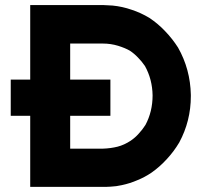

<svg xmlns="http://www.w3.org/2000/svg" viewBox="-20 -730 808 760"><path d="M99.6 -415Q99.6 -446.3 99.6 -477.5Q99.6 -507.8 99.6 -539.1Q99.6 -562.5 99.6 -585Q99.6 -608.4 99.6 -630.9Q99.6 -650.4 99.6 -670.9Q99.6 -690.4 99.6 -710Q102.5 -710 105.5 -710Q107.4 -710 110.4 -710Q141.6 -710 172.9 -710Q205.1 -710 236.3 -710Q257.8 -710 279.3 -710Q301.8 -710 323.2 -710Q346.7 -710 363.3 -710Q379.9 -710 387.7 -710Q397.5 -710 407.2 -709Q416 -709 425.8 -708Q464.8 -704.1 501 -691.4Q537.1 -679.7 571.3 -659.2Q606.4 -635.7 633.8 -606.4Q662.1 -577.1 684.6 -542Q733.4 -456.1 735.4 -354.5Q735.4 -352.5 735.4 -349.6Q735.4 -251 689.5 -166Q668 -129.9 640.6 -100.6Q613.3 -70.3 580.1 -46.9Q552.7 -28.3 523.4 -16.6Q494.1 -3.9 461.9 2.9Q451.2 4.9 440.4 6.8Q429.7 7.8 418.9 8.8Q406.2 9.8 398.4 9.8Q390.6 9.8 387.7 9.8Q354.5 9.8 321.3 9.8Q287.1 9.8 253.9 9.8Q231.4 9.8 210 9.8Q187.5 9.8 165 9.8Q149.4 9.8 132.8 9.8Q116.2 9.8 99.6 9.8Q99.6 7.8 99.6 4.9Q99.6 2.9 99.6 0Q99.6 -32.2 99.6 -63.5Q99.6 -95.7 99.6 -127.9Q99.6 -149.4 99.6 -171.9Q99.6 -193.4 99.6 -215.8Q99.6 -229.5 99.6 -243.2Q99.6 -256.8 99.6 -271.5Q93.8 -271.5 86.9 -271.5Q81.1 -271.5 74.2 -271.5Q68.4 -271.5 62.5 -271.5Q56.6 -271.5 49.8 -271.5Q43 -271.5 36.1 -271.5Q29.3 -271.5 22.5 -271.5Q22.5 -273.4 22.5 -276.4Q22.5 -278.3 22.5 -281.2Q22.5 -294.9 22.5 -309.6Q22.5 -323.2 22.5 -336.9Q22.5 -346.7 22.5 -356.4Q22.5 -366.2 22.5 -376Q22.5 -385.7 22.5 -395.5Q22.5 -405.3 22.5 -415Q24.4 -415 27.3 -415Q29.3 -415 32.2 -415Q41 -415 49.8 -415Q58.6 -415 67.4 -415Q73.2 -415 80.1 -415Q85.9 -415 91.8 -415Q92.8 -415 94.7 -415Q96.7 -415 99.6 -415ZM257.8 -271.5Q257.8 -264.6 257.8 -258.8Q257.8 -252 257.8 -246.1Q257.8 -234.4 257.8 -222.7Q257.8 -210.9 257.8 -200.2Q257.8 -185.5 257.8 -170.9Q257.8 -156.2 257.8 -141.6Q263.7 -141.6 269.5 -141.6Q275.4 -141.6 280.3 -141.6Q292 -141.6 302.7 -141.6Q313.5 -141.6 324.2 -141.6Q325.2 -141.6 364.3 -141.6Q403.3 -141.6 387.7 -141.6Q418 -142.6 445.3 -149.4Q471.7 -156.2 497.1 -172.9Q515.6 -185.5 529.3 -201.2Q543.9 -216.8 555.7 -235.4Q584 -288.1 584 -352.5Q583 -416 553.7 -468.8Q541 -487.3 526.4 -502Q511.7 -517.6 494.1 -529.3Q475.6 -540 447.3 -548.8Q418 -557.6 387.7 -557.6Q379.9 -557.6 371.1 -557.6Q362.3 -557.6 353.5 -557.6Q341.8 -557.6 330.1 -557.6Q318.4 -557.6 306.6 -557.6Q294.9 -557.6 282.2 -557.6Q270.5 -557.6 257.8 -557.6Q257.8 -551.8 257.8 -543.9Q257.8 -536.1 257.8 -530.3Q257.8 -517.6 257.8 -504.9Q257.8 -492.2 257.8 -479.5Q257.8 -462.9 257.8 -447.3Q257.8 -430.7 257.8 -415Q264.6 -415 271.5 -415Q278.3 -415 285.2 -415Q297.9 -415 309.6 -415Q322.3 -415 335 -415Q355.5 -415 376 -415Q396.5 -415 417 -415Q417 -412.1 417 -410.2Q417 -407.2 417 -405.3Q417 -397.5 417 -390.6Q417 -382.8 417 -376Q417 -366.2 417 -356.4Q417 -346.7 417 -336.9Q417 -320.3 417 -303.7Q417 -288.1 417 -271.5Q414.1 -271.5 412.1 -271.5Q409.2 -271.5 407.2 -271.5Q397.5 -271.5 388.7 -271.5Q378.9 -271.5 370.1 -271.5Q357.4 -271.5 344.7 -271.5Q333 -271.5 320.3 -271.5Q307.6 -271.5 295.9 -271.5Q283.2 -271.5 270.5 -271.5Q267.6 -271.5 264.6 -271.5Q260.7 -271.5 257.8 -271.5Z"/></svg>

Font: LeFont
Style: Bold
Weight: 800
Designer: Leryon MEDIA
Version: Version 1.0